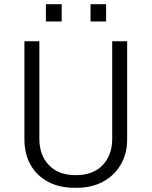

<svg xmlns="http://www.w3.org/2000/svg" viewBox="-20 -882 720 912"><path d="M334 10Q262 10 208.5 -18.5Q155 -47 125.5 -98.5Q96 -150 96 -220V-686H167V-222Q167 -145 212.5 -97.5Q258 -50 339 -50Q423 -50 468 -98Q513 -146 513 -222V-686H584V-220Q584 -152 553.5 -100Q523 -48 469.5 -19Q416 10 344 10ZM198 -780V-862H273V-780ZM410 -780V-862H484V-780Z"/></svg>

Font: Chivo ExtraLight
Style: Regular
Weight: 250
Designer: Hector Gatti
Foundry: Omnibus-Type
Version: Version 2.002